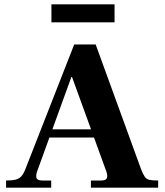

<svg xmlns="http://www.w3.org/2000/svg" viewBox="-20 -865 762 885"><path d="M8 0V-33Q36 -33 52 -37Q68 -41 78.5 -52.5Q89 -64 98 -88L322 -660H421L631 -83Q640 -61 647.5 -50Q655 -39 669 -36Q683 -33 709 -33V0H399V-33H447Q468 -33 472.5 -44Q477 -55 470 -75L312 -510H309L150 -72Q144 -51 149.5 -42Q155 -33 176 -33H216V0ZM190 -231 193 -269H425L428 -231ZM217 -762V-845H508V-762Z"/></svg>

Font: Frank Ruhl Libre ExtraBold
Style: Regular
Weight: 800
Designer: Yanek Iontef
Foundry: Fontef
Version: Version 6.003;gftools[0.9.30]